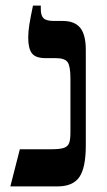

<svg xmlns="http://www.w3.org/2000/svg" viewBox="-20 -667 382 687"><path d="M51 -133H165Q195 -133 209 -138Q223 -143 227.5 -155.5Q232 -168 232 -193V-386Q232 -430 222 -444.5Q212 -459 179 -459H143Q107 -459 94 -476.5Q81 -494 81 -532Q81 -554 85 -579Q89 -604 98 -647H126V-634Q126 -611 136 -601.5Q146 -592 173 -592H205Q247 -592 267 -567.5Q287 -543 287 -488V-146Q287 -67 264 -33.5Q241 0 185 0H17Z"/></svg>

Font: Noto Serif Hebrew SemiBold
Style: Regular
Weight: 600
Designer: Monotype Design Team
Foundry: Monotype Imaging Inc.
Version: Version 1.000